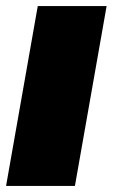

<svg xmlns="http://www.w3.org/2000/svg" viewBox="-37 -613 380 633"><path d="M-17 0H210L314.5 -593H87.5Z"/></svg>

Font: Anybody UltraCondensed Thin Black
Style: Italic
Weight: 900
Italic angle: -10°
Version: Version 1.111